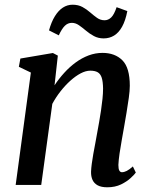

<svg xmlns="http://www.w3.org/2000/svg" viewBox="-20 -785 638 815"><path d="M211.5 -423Q230 -451 252.8 -476Q275.5 -501 301.5 -520Q327.5 -539 356.2 -549.8Q385 -560.5 415 -560.5Q468 -560.5 499.5 -529Q531 -497.5 531 -421Q531 -400.5 526.8 -370Q522.5 -339.5 517 -306.2Q511.5 -273 506.5 -245Q502 -219.5 496.8 -190.2Q491.5 -161 487.5 -133.5Q483.5 -106 482.5 -85Q482.5 -68 486.5 -61Q490.5 -54 497.5 -54Q507 -54 518 -59.5Q529 -65 544 -78.5L556.5 -52.5Q551.5 -45 535.2 -29.8Q519 -14.5 493.8 -2.2Q468.5 10 435.5 10Q410 10 394.8 1.8Q379.5 -6.5 372.8 -21.2Q366 -36 366.5 -56.5Q367 -70 369.5 -89.5Q372 -109 376 -131.2Q380 -153.5 384.5 -176.8Q389 -200 392.5 -221Q396.5 -242.5 400.8 -266.8Q405 -291 408.8 -316.2Q412.5 -341.5 415 -365.2Q417.5 -389 417.5 -409.5Q417 -438.5 411.8 -455Q406.5 -471.5 394.8 -478.2Q383 -485 363.5 -485Q344 -485 322.2 -473.5Q300.5 -462 278.8 -442.5Q257 -423 237 -397.5Q217 -372 202 -344L155 0H46.5L111 -477L60 -501.5L66.5 -536.5L204.5 -560L225.5 -549ZM188 -656Q198 -692 213 -716.2Q228 -740.5 247 -752.8Q266 -765 288 -765Q312.5 -765 330.5 -755Q348.5 -745 363.2 -732Q378 -719 392.2 -709Q406.5 -699 424 -699Q439.5 -699 452 -711Q464.5 -723 475 -754.5L520.5 -738Q512.5 -697 498.2 -671.5Q484 -646 464.2 -634Q444.5 -622 420 -622Q397 -622 378.5 -632Q360 -642 344.8 -655Q329.5 -668 315 -678Q300.5 -688 285 -688Q268 -688 255.2 -675.5Q242.5 -663 229.5 -635Z"/></svg>

Font: Merriweather 36pt Medium
Style: Italic
Weight: 500
Italic angle: -7.8°
Version: Version 2.101